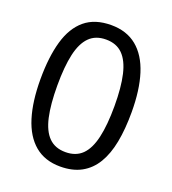

<svg xmlns="http://www.w3.org/2000/svg" viewBox="-134 -826 840 938"><g transform="rotate(20 286.0 -357.5)"><path d="M523 -358Q523 -271 510 -203Q497 -135 468.5 -87.5Q440 -40 394.5 -15Q349 10 285 10Q205 10 152.5 -34Q100 -78 74.5 -160.5Q49 -243 49 -358Q49 -474 72.5 -556Q96 -638 148 -681.5Q200 -725 285 -725Q365 -725 418 -681.5Q471 -638 497 -556Q523 -474 523 -358ZM137 -358Q137 -260 151.5 -195Q166 -130 198.5 -97.5Q231 -65 285 -65Q339 -65 371.5 -97Q404 -129 419 -194.5Q434 -260 434 -358Q434 -456 419 -520.5Q404 -585 371.5 -617.5Q339 -650 285 -650Q231 -650 198.5 -617.5Q166 -585 151.5 -520.5Q137 -456 137 -358Z"/></g></svg>

Font: ing115
Style: Regular
Weight: 400
Designer: Monotype Design Team
Foundry: Monotype Imaging Inc.
Version: Version 2.013